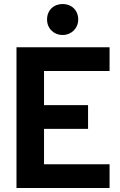

<svg xmlns="http://www.w3.org/2000/svg" viewBox="-20 -935 597 955"><path d="M62 0H525V-118H199V-294H418V-412H199V-582H525V-700H62ZM214 -838C214 -794 247 -761 292 -761C335 -761 369 -794 369 -838C369 -884 336 -915 292 -915C247 -915 214 -884 214 -838Z"/></svg>

Font: Vanilla Cream ExtraBold
Style: Regular
Weight: 800
Designer: Jeremy Tribby, Jinavaṁso
Foundry: Tribby Type
Version: Version 1.422;Glyphs 3.1.2 (3151)